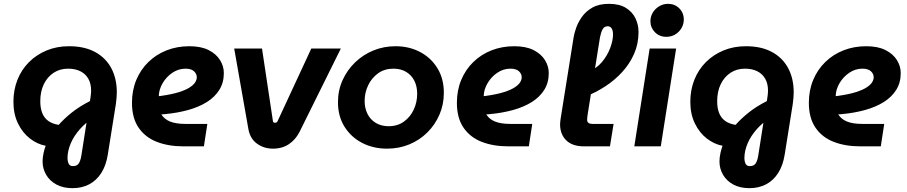

<svg xmlns="http://www.w3.org/2000/svg" viewBox="-20 -763 4730 1001"><path d="M358 218Q309 218 274 199Q239 180 220.5 148Q202 116 202 79Q202 58 207 35.5Q212 13 218 -3Q175 -11 136.5 -40.5Q98 -70 74 -119Q50 -168 50 -232Q50 -294 71 -347Q92 -400 131 -439Q170 -478 223 -500Q276 -522 340 -522Q420 -522 475.5 -492Q531 -462 560 -408Q589 -354 589 -281Q589 -267 587.5 -251.5Q586 -236 584 -220L542 43Q533 100 508 139Q483 178 445 198Q407 218 358 218ZM360 103Q382 103 391 88.5Q400 74 404 49L431 -123Q412 -107 396.5 -89.5Q381 -72 369 -53.5Q357 -35 349 -16Q341 3 336.5 22Q332 41 332 60Q332 78 338 90.5Q344 103 360 103ZM286 -112Q314 -144 354 -176Q394 -208 449 -236L453 -263Q454 -271 454.5 -277.5Q455 -284 455 -291Q455 -327 440.5 -352.5Q426 -378 399 -391.5Q372 -405 335 -405Q292 -405 259.5 -383.5Q227 -362 208.5 -324Q190 -286 190 -235Q190 -199 200.5 -173Q211 -147 232.5 -132Q254 -117 286 -112Z M936 0Q858 0 797.5 -23.5Q737 -47 702.5 -97.5Q668 -148 668 -227Q668 -292 690.5 -346Q713 -400 753.5 -439.5Q794 -479 848.5 -500.5Q903 -522 967 -522Q1028 -522 1067.5 -502Q1107 -482 1127 -450Q1147 -418 1147 -382Q1147 -332 1123.5 -294.5Q1100 -257 1058.5 -231Q1017 -205 961 -189.5Q905 -174 840 -168Q833 -167 829 -167Q825 -167 821 -167Q836 -142 866.5 -129.5Q897 -117 946 -117H1061L1043 0ZM808 -262Q810 -262 812.5 -262Q815 -262 819 -263Q876 -271 912.5 -282.5Q949 -294 969.5 -307.5Q990 -321 998 -334.5Q1006 -348 1006 -360Q1006 -378 991.5 -391.5Q977 -405 947 -405Q910 -405 878.5 -383.5Q847 -362 828 -329.5Q809 -297 808 -264Q808 -263 808 -263Q808 -263 808 -262Z M1403 12Q1356 12 1320 -14Q1284 -40 1275 -90L1201 -510H1346L1403 -131Q1404 -127 1406.5 -125Q1409 -123 1413 -123Q1424 -123 1427 -131L1603 -510H1757L1542 -76Q1522 -36 1487 -12Q1452 12 1403 12Z M1998 12Q1926 12 1868 -18Q1810 -48 1776 -102.5Q1742 -157 1742 -230Q1742 -292 1766 -345Q1790 -398 1831.5 -438Q1873 -478 1927 -500Q1981 -522 2042 -522Q2113 -522 2170 -492Q2227 -462 2260.5 -407.5Q2294 -353 2294 -279Q2294 -218 2271 -165Q2248 -112 2207.5 -72Q2167 -32 2113.5 -10Q2060 12 1998 12ZM2006 -105Q2053 -105 2086.5 -129.5Q2120 -154 2137.5 -192.5Q2155 -231 2155 -274Q2155 -313 2140 -342.5Q2125 -372 2097 -388.5Q2069 -405 2031 -405Q1985 -405 1951.5 -381Q1918 -357 1899.5 -318.5Q1881 -280 1881 -236Q1881 -199 1896 -169Q1911 -139 1939.5 -122Q1968 -105 2006 -105Z M2630 0Q2552 0 2491.5 -23.5Q2431 -47 2396.5 -97.5Q2362 -148 2362 -227Q2362 -292 2384.5 -346Q2407 -400 2447.5 -439.5Q2488 -479 2542.5 -500.5Q2597 -522 2661 -522Q2722 -522 2761.5 -502Q2801 -482 2821 -450Q2841 -418 2841 -382Q2841 -332 2817.5 -294.5Q2794 -257 2752.5 -231Q2711 -205 2655 -189.5Q2599 -174 2534 -168Q2527 -167 2523 -167Q2519 -167 2515 -167Q2530 -142 2560.5 -129.5Q2591 -117 2640 -117H2755L2737 0ZM2502 -262Q2504 -262 2506.5 -262Q2509 -262 2513 -263Q2570 -271 2606.5 -282.5Q2643 -294 2663.5 -307.5Q2684 -321 2692 -334.5Q2700 -348 2700 -360Q2700 -378 2685.5 -391.5Q2671 -405 2641 -405Q2604 -405 2572.5 -383.5Q2541 -362 2522 -329.5Q2503 -297 2502 -264Q2502 -263 2502 -263Q2502 -263 2502 -262Z M3025 0Q2964 0 2932 -31.5Q2900 -63 2900 -115Q2900 -122 2901 -129.5Q2902 -137 2903 -145L2970 -565Q2973 -586 2983 -615.5Q2993 -645 3013.5 -674.5Q3034 -704 3068.5 -723.5Q3103 -743 3155 -743Q3209 -743 3243 -722Q3277 -701 3293 -667.5Q3309 -634 3309 -596Q3309 -535 3286 -482.5Q3263 -430 3223.5 -387Q3184 -344 3134.5 -312Q3085 -280 3033 -260L3044 -388Q3088 -404 3117 -438Q3146 -472 3161 -512Q3176 -552 3176 -583Q3176 -603 3169 -614.5Q3162 -626 3148 -626Q3130 -626 3121.5 -610Q3113 -594 3108 -568L3044 -168Q3043 -162 3042 -153Q3041 -144 3041 -139Q3041 -127 3048.5 -122Q3056 -117 3068 -117H3179L3160 0Z M3287 0 3367 -510H3505L3425 0ZM3454 -571Q3418 -571 3394.5 -595Q3371 -619 3371 -652Q3371 -677 3383.5 -697.5Q3396 -718 3417 -730.5Q3438 -743 3463 -743Q3498 -743 3521.5 -719.5Q3545 -696 3545 -661Q3545 -637 3533 -616.5Q3521 -596 3500.5 -583.5Q3480 -571 3454 -571Z M3887 218Q3838 218 3803 199Q3768 180 3749.5 148Q3731 116 3731 79Q3731 58 3736 35.5Q3741 13 3747 -3Q3704 -11 3665.5 -40.5Q3627 -70 3603 -119Q3579 -168 3579 -232Q3579 -294 3600 -347Q3621 -400 3660 -439Q3699 -478 3752 -500Q3805 -522 3869 -522Q3949 -522 4004.5 -492Q4060 -462 4089 -408Q4118 -354 4118 -281Q4118 -267 4116.5 -251.5Q4115 -236 4113 -220L4071 43Q4062 100 4037 139Q4012 178 3974 198Q3936 218 3887 218ZM3889 103Q3911 103 3920 88.5Q3929 74 3933 49L3960 -123Q3941 -107 3925.5 -89.5Q3910 -72 3898 -53.5Q3886 -35 3878 -16Q3870 3 3865.5 22Q3861 41 3861 60Q3861 78 3867 90.5Q3873 103 3889 103ZM3815 -112Q3843 -144 3883 -176Q3923 -208 3978 -236L3982 -263Q3983 -271 3983.5 -277.5Q3984 -284 3984 -291Q3984 -327 3969.5 -352.5Q3955 -378 3928 -391.5Q3901 -405 3864 -405Q3821 -405 3788.5 -383.5Q3756 -362 3737.5 -324Q3719 -286 3719 -235Q3719 -199 3729.5 -173Q3740 -147 3761.5 -132Q3783 -117 3815 -112Z M4465 0Q4387 0 4326.5 -23.5Q4266 -47 4231.5 -97.5Q4197 -148 4197 -227Q4197 -292 4219.5 -346Q4242 -400 4282.5 -439.5Q4323 -479 4377.5 -500.5Q4432 -522 4496 -522Q4557 -522 4596.5 -502Q4636 -482 4656 -450Q4676 -418 4676 -382Q4676 -332 4652.5 -294.5Q4629 -257 4587.5 -231Q4546 -205 4490 -189.5Q4434 -174 4369 -168Q4362 -167 4358 -167Q4354 -167 4350 -167Q4365 -142 4395.5 -129.5Q4426 -117 4475 -117H4590L4572 0ZM4337 -262Q4339 -262 4341.5 -262Q4344 -262 4348 -263Q4405 -271 4441.5 -282.5Q4478 -294 4498.5 -307.5Q4519 -321 4527 -334.5Q4535 -348 4535 -360Q4535 -378 4520.5 -391.5Q4506 -405 4476 -405Q4439 -405 4407.5 -383.5Q4376 -362 4357 -329.5Q4338 -297 4337 -264Q4337 -263 4337 -263Q4337 -263 4337 -262Z"/></svg>

Font: MuseoModerno SemiBold
Style: Italic
Weight: 600
Italic angle: -9°
Designer: Pablo Cosgaya, Héctor Gatti, Marcela Romero, and the Authors of The MuseoModerno Project.
Foundry: Omnibus-Type Team
Version: Version 1.003